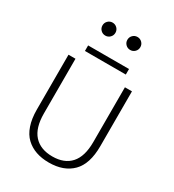

<svg xmlns="http://www.w3.org/2000/svg" viewBox="-243 -1178 1197 1322"><g transform="rotate(30 355.0 -517.0)"><path d="M293 -955.5Q278 -940.5 256.5 -940.5Q235 -940.5 220 -955.5Q205 -970.5 205 -992Q205 -1013.5 220 -1028.5Q235 -1043.5 256.5 -1043.5Q278 -1043.5 293 -1028.5Q308 -1013.5 308 -992Q308 -970.5 293 -955.5ZM491 -955.5Q476 -940.5 454.5 -940.5Q433 -940.5 418 -955.5Q403 -970.5 403 -992Q403 -1013.5 418 -1028.5Q433 -1043.5 454.5 -1043.5Q476 -1043.5 491 -1028.5Q506 -1013.5 506 -992Q506 -970.5 491 -955.5ZM188.5 -823H513.5V-779H188.5ZM356.5 11Q299.5 11 254 -4.8Q208.5 -20.5 174.2 -52.8Q140 -85 121.8 -138.5Q103.5 -192 103.5 -264V-700H159V-265.5Q159 -150.5 210.2 -94Q261.5 -37.5 356.5 -37.5Q451 -37.5 501.5 -93.8Q552 -150 552 -264.5V-700H608V-264Q608 -122.5 541.2 -55.8Q474.5 11 356.5 11Z"/></g></svg>

Font: League Mono UltraLight
Style: Regular
Weight: 200
Width: 6
Designer: Tyler Finck
Foundry: The League of Moveable Type / Tyler Finck
Version: Version 2.210